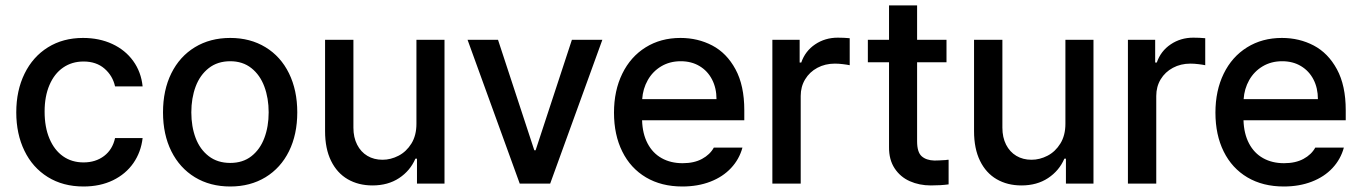

<svg xmlns="http://www.w3.org/2000/svg" viewBox="-20 -677 5022 708"><path d="M40 -262.7Q40 -343.3 70.6 -405.5Q101.1 -467.8 156.7 -502.4Q212.4 -537.1 286.1 -537.1Q346.2 -537.1 394 -514.9Q441.9 -492.7 471.2 -452.1Q500.5 -411.6 505.9 -358.4H404.3Q395.5 -397.9 365.2 -424.1Q335 -450.2 288.1 -450.2Q245.1 -450.2 212.6 -427.7Q180.2 -405.3 162.4 -363.5Q144.5 -321.8 144.5 -265.6Q144.5 -208 162.4 -165.8Q180.2 -123.5 212.4 -100.8Q244.6 -78.1 288.1 -78.1Q332.5 -78.1 363.8 -101.8Q395 -125.5 404.3 -168H505.9Q500 -116.2 471.9 -75.7Q443.8 -35.2 396.5 -12.2Q349.1 10.7 288.1 10.7Q212.4 10.7 156.2 -24.2Q100.1 -59.1 70.1 -121.1Q40 -183.1 40 -262.7Z M581.1 -262.7Q581.1 -344.7 611.8 -406.7Q642.6 -468.8 698.7 -502.9Q754.9 -537.1 829.1 -537.1Q902.8 -537.1 959 -502.9Q1015.1 -468.8 1045.7 -406.5Q1076.2 -344.2 1076.2 -262.7Q1076.2 -181.2 1045.7 -119.4Q1015.1 -57.6 959 -23.4Q902.8 10.7 829.1 10.7Q754.9 10.7 698.7 -23.4Q642.6 -57.6 611.8 -119.4Q581.1 -181.2 581.1 -262.7ZM970.7 -262.7Q970.7 -314.9 954.8 -357.7Q939 -400.4 907 -425.8Q875 -451.2 829.1 -451.2Q782.2 -451.2 749.8 -425.8Q717.3 -400.4 701.4 -357.7Q685.5 -314.9 685.5 -262.7Q685.5 -210.4 701.4 -168.2Q717.3 -126 749.8 -101.1Q782.2 -76.2 829.1 -76.2Q875.5 -76.2 907.2 -101.1Q939 -126 954.8 -168.2Q970.7 -210.4 970.7 -262.7Z M1515.6 -530.3H1619.1V0H1517.6V-91.8H1511.7Q1492.7 -47.4 1451.7 -20.3Q1410.6 6.8 1353.5 6.8Q1301.8 6.8 1262.2 -16.1Q1222.7 -39.1 1200.7 -84Q1178.7 -128.9 1178.7 -193.4V-530.3H1283.2V-206.1Q1283.2 -170.4 1296.9 -143.6Q1310.5 -116.7 1334.7 -102.3Q1358.9 -87.9 1390.6 -87.9Q1420.9 -87.9 1449.7 -102.8Q1478.5 -117.7 1497.1 -147.7Q1515.6 -177.7 1515.6 -220.7Z M2008.8 0H1896.5L1704.1 -530.3H1816.4L1950.2 -123H1955.1L2088.9 -530.3H2201.2Z M2244.1 -261.7Q2244.1 -342.8 2274.7 -405.3Q2305.2 -467.8 2360.8 -502.4Q2416.5 -537.1 2489.3 -537.1Q2553.2 -537.1 2606.4 -509.3Q2659.7 -481.4 2692.1 -421.6Q2724.6 -361.8 2724.6 -270.5V-233.4H2347.7Q2349.1 -184.1 2367.9 -148.2Q2386.7 -112.3 2419.9 -93.8Q2453.1 -75.2 2497.1 -75.2Q2539.6 -75.2 2568.8 -91.1Q2598.1 -106.9 2612.3 -132.8H2717.8Q2706.1 -89.8 2675.8 -57.4Q2645.5 -24.9 2599.4 -7.1Q2553.2 10.7 2496.1 10.7Q2418.9 10.7 2362.1 -22.9Q2305.2 -56.6 2274.7 -118.2Q2244.1 -179.7 2244.1 -261.7ZM2622.1 -311.5Q2622.1 -352.1 2605.7 -383.8Q2589.4 -415.5 2559.6 -433.3Q2529.8 -451.2 2490.2 -451.2Q2449.7 -451.2 2418.2 -432.4Q2386.7 -413.6 2368.7 -381.6Q2350.6 -349.6 2348.1 -311.5Z M2828.1 -530.3H2928.7V-446.3H2934.6Q2949.2 -488.8 2985.8 -513.4Q3022.5 -538.1 3069.3 -538.1Q3091.8 -538.1 3113.3 -536.1V-436.5Q3104.5 -438.5 3088.6 -440.4Q3072.8 -442.4 3058.6 -442.4Q3022.9 -442.4 2994.1 -427Q2965.3 -411.6 2949 -384.5Q2932.6 -357.4 2932.6 -323.2V0H2828.1Z M3470.2 -447.3H3361.8V-156.2Q3361.8 -115.7 3378.7 -100.8Q3395.5 -85.9 3425.3 -85Q3439 -85 3468.3 -86.9Q3471.2 -87.9 3478 -87.9V2.9Q3448.7 6.8 3412.6 6.8Q3370.1 6.8 3335 -8.8Q3299.8 -24.4 3278.8 -56.4Q3257.8 -88.4 3258.3 -134.8V-447.3H3180.2V-530.3H3258.3V-657.2H3361.8V-530.3H3470.2Z M3908.7 -530.3H4012.2V0H3910.6V-91.8H3904.8Q3885.7 -47.4 3844.7 -20.3Q3803.7 6.8 3746.6 6.8Q3694.8 6.8 3655.3 -16.1Q3615.7 -39.1 3593.8 -84Q3571.8 -128.9 3571.8 -193.4V-530.3H3676.3V-206.1Q3676.3 -170.4 3689.9 -143.6Q3703.6 -116.7 3727.8 -102.3Q3752 -87.9 3783.7 -87.9Q3814 -87.9 3842.8 -102.8Q3871.6 -117.7 3890.1 -147.7Q3908.7 -177.7 3908.7 -220.7Z M4139.2 -530.3H4239.7V-446.3H4245.6Q4260.3 -488.8 4296.9 -513.4Q4333.5 -538.1 4380.4 -538.1Q4402.8 -538.1 4424.3 -536.1V-436.5Q4415.5 -438.5 4399.7 -440.4Q4383.8 -442.4 4369.6 -442.4Q4334 -442.4 4305.2 -427Q4276.4 -411.6 4260 -384.5Q4243.7 -357.4 4243.7 -323.2V0H4139.2Z M4461.9 -261.7Q4461.9 -342.8 4492.4 -405.3Q4522.9 -467.8 4578.6 -502.4Q4634.3 -537.1 4707 -537.1Q4771 -537.1 4824.2 -509.3Q4877.4 -481.4 4909.9 -421.6Q4942.4 -361.8 4942.4 -270.5V-233.4H4565.4Q4566.9 -184.1 4585.7 -148.2Q4604.5 -112.3 4637.7 -93.8Q4670.9 -75.2 4714.8 -75.2Q4757.3 -75.2 4786.6 -91.1Q4815.9 -106.9 4830.1 -132.8H4935.5Q4923.8 -89.8 4893.6 -57.4Q4863.3 -24.9 4817.1 -7.1Q4771 10.7 4713.9 10.7Q4636.7 10.7 4579.8 -22.9Q4522.9 -56.6 4492.4 -118.2Q4461.9 -179.7 4461.9 -261.7ZM4839.8 -311.5Q4839.8 -352.1 4823.5 -383.8Q4807.1 -415.5 4777.3 -433.3Q4747.6 -451.2 4708 -451.2Q4667.5 -451.2 4636 -432.4Q4604.5 -413.6 4586.4 -381.6Q4568.4 -349.6 4565.9 -311.5Z"/></svg>

Font: Pretendard Std Medium
Style: Regular
Weight: 500
Designer: Base glyphs from Inter by Rasmus Andersson; Hangeul glyphs from Noto Sans CJK(Source Han Sans) by Jang Soo-young and Kan
Foundry: Kil Hyung-jin
Version: Version 1.309